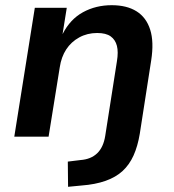

<svg xmlns="http://www.w3.org/2000/svg" viewBox="-20 -526 668 739"><path d="M242 193 241 96 290 90Q330 87 354 64Q378 41 385 -3L430 -290Q436 -326 430 -349.5Q424 -373 406 -386Q388 -399 354 -399Q316 -399 285 -382Q254 -365 235 -336Q216 -307 210 -267L167 0H35L114 -496H237L221 -396V-395Q250 -452 299.5 -479Q349 -506 410 -506Q468 -506 505.5 -482.5Q543 -459 558 -412Q573 -365 562 -294L518 -11Q510 37 494 72.5Q478 108 452 132Q426 156 386.5 170Q347 184 294 188Z"/></svg>

Font: Nunito Sans 9pt
Style: Bold Italic
Weight: 700
Italic angle: -9°
Version: Version 3.101;gftools[0.9.27]